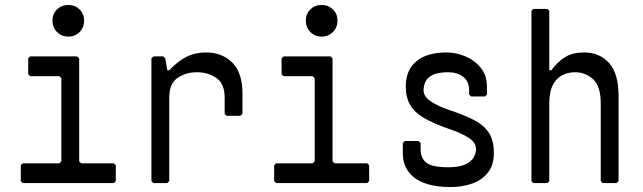

<svg xmlns="http://www.w3.org/2000/svg" viewBox="-20 -740 2600 776"><path d="M72 0 64 -8V-72L72 -80H220L228 -88V-424L220 -432H102L94 -440V-504L102 -512H292L300 -504V-88L308 -80H440L448 -72V-8L440 0ZM256 -592Q229 -592 210.5 -610.5Q192 -629 192 -657Q192 -684 210.5 -702Q229 -720 256 -720Q283 -720 301.5 -702Q320 -684 320 -657Q320 -629 301.5 -610.5Q283 -592 256 -592Z M600 0 592 -8V-504L600 -512H640L648 -504L656 -456H664Q698 -492 733 -510Q768 -528 813 -528Q877 -528 918.5 -487.5Q960 -447 960 -361V-280L952 -272H896L888 -280V-345Q888 -402 854.5 -425Q821 -448 776 -448Q731 -448 697.5 -425Q664 -402 664 -345V-8L656 0Z M1096 0 1088 -8V-72L1096 -80H1244L1252 -88V-424L1244 -432H1126L1118 -440V-504L1126 -512H1316L1324 -504V-88L1332 -80H1464L1472 -72V-8L1464 0ZM1280 -592Q1253 -592 1234.5 -610.5Q1216 -629 1216 -657Q1216 -684 1234.5 -702Q1253 -720 1280 -720Q1307 -720 1325.5 -702Q1344 -684 1344 -657Q1344 -629 1325.5 -610.5Q1307 -592 1280 -592Z M1800 16Q1740 16 1697 0.5Q1654 -15 1631 -46Q1608 -77 1608 -121V-162L1616 -170H1672L1680 -162V-137Q1680 -101 1703 -82.5Q1726 -64 1792 -64Q1836 -64 1860.5 -75.5Q1885 -87 1894.5 -104Q1904 -121 1904 -137Q1904 -163 1875 -182.5Q1846 -202 1792 -220Q1732 -241 1694 -263Q1656 -285 1638 -315.5Q1620 -346 1620 -391Q1620 -457 1663 -492.5Q1706 -528 1784 -528Q1824 -528 1861.5 -512Q1899 -496 1923.5 -465.5Q1948 -435 1948 -391V-358L1940 -350H1884L1876 -358V-375Q1876 -411 1852 -429.5Q1828 -448 1792 -448Q1752 -448 1730.5 -438Q1709 -428 1700.5 -411.5Q1692 -395 1692 -375Q1692 -351 1718.5 -332Q1745 -313 1794 -296Q1854 -276 1894.5 -255.5Q1935 -235 1955.5 -204Q1976 -173 1976 -121Q1976 -73 1952 -42.5Q1928 -12 1888 2Q1848 16 1800 16Z M2136 0 2128 -8V-696L2136 -704H2192L2200 -696V-456H2208Q2234 -491 2264.5 -509.5Q2295 -528 2340 -528Q2404 -528 2442 -485Q2480 -442 2480 -353V-8L2472 0H2416L2408 -8V-321Q2408 -392 2377 -420Q2346 -448 2304 -448Q2276 -448 2252.5 -436Q2229 -424 2214.5 -396.5Q2200 -369 2200 -321V-8L2192 0Z"/></svg>

Font: Hasubi Mono
Style: Regular
Weight: 400
Designer: Eli Heuer
Foundry: Eli Heuer
Version: Version 1.000